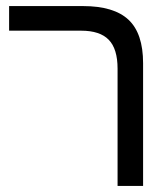

<svg xmlns="http://www.w3.org/2000/svg" viewBox="-20 -612 551 632"><path d="M367 0V-386Q367 -451 338 -481Q309 -511 247 -511H10V-592H253Q355 -592 403 -547Q451 -502 451 -404V0Z"/></svg>

Font: Noto Sans Hebrew ExtraCondensed
Style: Regular
Weight: 400
Width: 2
Designer: Monotype Design Team
Foundry: Monotype Imaging Inc.
Version: Version 2.004; ttfautohint (v1.8.4.7-5d5b)